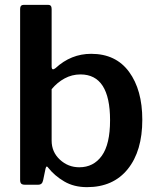

<svg xmlns="http://www.w3.org/2000/svg" viewBox="-20 -762 646 792"><path d="M83 0Q72 0 67.5 -4.5Q63 -9 63 -20V-725Q63 -742 78 -742H179Q193 -742 193 -725V-488Q193 -476 199 -476Q202 -476 209 -481Q273 -540 356 -540Q458 -540 512.5 -465.5Q567 -391 567 -268Q567 -139 507 -64.5Q447 10 339 10Q285 10 245 -13.5Q205 -37 179 -70Q176 -75 173 -75Q170 -75 168 -67L158 -19Q156 -9 151 -4.5Q146 0 137 0ZM193 -182Q193 -135 227 -103.5Q261 -72 307 -72Q366 -72 400 -119.5Q434 -167 434 -266Q434 -455 312 -455Q277 -455 246.5 -438.5Q216 -422 193 -394Z"/></svg>

Font: n
Style: Regular
Weight: 600
Designer: Pablo Impallari, Rodrigo Fuenzalida
Foundry: Impallari Type
Version: Version 1.002; ttfautohint (v1.5)